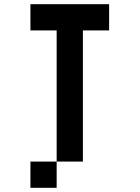

<svg xmlns="http://www.w3.org/2000/svg" viewBox="-20 -770 665 915"><path d="M125 -750H500V-625H375V0H250V-625H125ZM250 0V125H125V0Z"/></svg>

Font: Dogica Pixel
Style: Regular
Weight: 400
Designer: Roberto Mocci
Version: Version 001.000